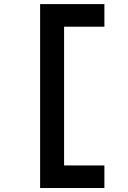

<svg xmlns="http://www.w3.org/2000/svg" viewBox="-20 -818 626 942"><path d="M176.8 104.5H492.2V-6.3H294.4V-687H492.2V-797.9H176.8Z"/></svg>

Font: Cascadia Mono SemiBold
Style: Regular
Weight: 600
Monospace: yes
Designer: Aaron Bell
Foundry: Saja Typeworks
Version: Version 2404.023